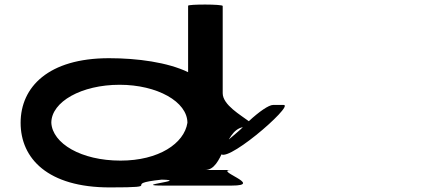

<svg xmlns="http://www.w3.org/2000/svg" viewBox="-20 -810 1838 838"><path d="M70 -274C70 -118 189 8 459 8C713 8 496 -6 686 -26C811 -23 547 0 693 0H991C1137 0 907 -68 991 -68H875C955 -68 956 -239 1040 -255C1006 -220 941 -180 941 -148C941 -70 1268 -352 1218 -352H1172C1153 -352 1110 -322 1066 -281C1032 -307 952 -352 952 -403V-784C952 -792 801 -792 801 -785V-495C712 -538 580 -556 456 -556C191 -556 70 -430 70 -274ZM204 -274C204 -366 336 -440 502 -440C666 -440 798 -366 798 -274C784 -184 673 -109 506 -109C334 -109 209 -184 204 -274Z"/></svg>

Font: Ampere
Style: UltExt
Weight: 400
Version: Version 1